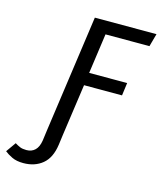

<svg xmlns="http://www.w3.org/2000/svg" viewBox="-261 -783 912 1089"><g transform="rotate(15 195.0 -238.0)"><path d="M159 -689H521L500 -613H242L209 -378H432L422 -303H199L156 0H62ZM-20 213Q-60 213 -87 200Q-114 187 -131 173L-90 115Q-74 125 -59.5 131Q-45 137 -22 137Q9 137 28.5 118Q48 99 54 60L62 0H156L148 60Q137 139 92 176Q47 213 -20 213Z"/></g></svg>

Font: Fira Sans Variable
Style: Italic
Weight: 397
Italic angle: -8°
Designer: Carrois Corporate & Edenspiekermann AG
Foundry: Carrois Corporate GbR & Edenspiekermann AG
Version: Version 4.202